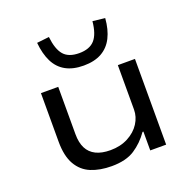

<svg xmlns="http://www.w3.org/2000/svg" viewBox="-135 -902 1039 1044"><g transform="rotate(-20 384.0 -379.5)"><path d="M338 9Q270 9 219 -12Q168 -33 139.5 -82.5Q111 -132 111 -215V-496H211V-222Q211 -173 227.5 -140.5Q244 -108 277.5 -91.5Q311 -75 361 -75Q419 -75 463.5 -98.5Q508 -122 532 -159.5Q556 -197 556 -239V-496H655V0H563V-109H558Q522 -57 471.5 -24Q421 9 338 9ZM382 -557Q320 -557 278 -580.5Q236 -604 213.5 -649.5Q191 -695 185 -760L256 -768Q264 -695 292.5 -662Q321 -629 382 -629Q442 -629 471.5 -662Q501 -695 508 -768L579 -760Q574 -695 551 -649.5Q528 -604 486 -580.5Q444 -557 382 -557Z"/></g></svg>

Font: Nunito Sans 7pt Expanded
Style: Regular
Weight: 400
Width: 7
Designer: Vernon Adams
Foundry: Vernon Adams
Version: Version 3.101;gftools[0.9.27]